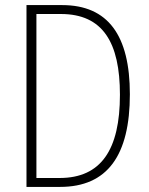

<svg xmlns="http://www.w3.org/2000/svg" viewBox="-20 -734 587 754"><path d="M490 -364C490 -594 405 -714 224 -714H84V0H216C402 0 490 -124 490 -364ZM451 -362C451 -146 377 -35 214 -35H123V-679H219C384 -679 451 -567 451 -362Z"/></svg>

Font: Noto Sans Myanmar UI Condensed ExtraLight
Style: Regular
Weight: 200
Width: 3
Designer: Monotype Design Team
Foundry: Monotype Imaging Inc.
Version: Version 2.103